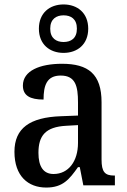

<svg xmlns="http://www.w3.org/2000/svg" viewBox="-20 -834 573 864"><path d="M266 -596C328 -596 377 -634 377 -705C377 -776 328 -814 266 -814C204 -814 155 -776 155 -705C155 -634 204 -596 266 -596ZM266 -645C234 -645 206 -661 206 -705C206 -749 234 -765 266 -765C299 -765 326 -749 326 -705C326 -661 299 -645 266 -645ZM188 10C263 10 292 -27 331 -82H339L355 0H497V-44H494C452 -44 437 -60 437 -116V-374C437 -501 377 -547 259 -547C160 -547 83 -516 83 -449C83 -404 115 -386 176 -386C176 -449 190 -494 253 -494C320 -494 331 -446 331 -373V-314L254 -311C114 -306 45 -257 45 -151C45 -41 107 10 188 10ZM221 -51C175 -51 153 -85 153 -146C153 -223 184 -263 278 -268L331 -271V-191C331 -108 288 -51 221 -51Z"/></svg>

Font: Noto Serif Tamil SemiCondensed Medium
Style: Regular
Weight: 500
Width: 4
Designer: Indian Type Foundry, Tom Grace, and the Monotype Design Team
Foundry: Monotype Imaging Inc.
Version: Version 2.004